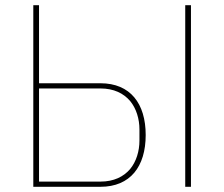

<svg xmlns="http://www.w3.org/2000/svg" viewBox="-20 -718 862 738"><path d="M108 -698H130V-398H366C481 -398 540 -320 540 -199C540 -78 481 0 366 0H108ZM366 -20C418 -20 455 -39 480 -68C504 -97 516 -137 516 -178V-220C516 -261 504 -301 480 -330C455 -359 418 -378 366 -378H130V-20ZM692 -698H714V0H692Z"/></svg>

Font: Plexus Sans Thin
Style: Regular
Weight: 250
Version: Version 2.001;PS 002.001;hotconv 1.0.70;makeotf.lib2.5.58329